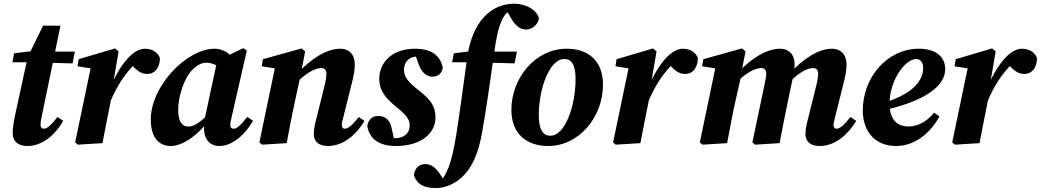

<svg xmlns="http://www.w3.org/2000/svg" viewBox="-20 -756 5497 1014"><path d="M45.6 -427.3H165.1L170 -426.7L363 -421L375.5 -483.6H172.8V-488.7L54.3 -474.6L45.6 -427.3ZM124.1 15.1C209.3 15.1 275.3 -50.4 314.2 -117.6L283.7 -138C250.6 -95.8 229.2 -76.1 211.5 -76.1C201.7 -76.1 194 -83.3 194 -96.9C194 -106.9 196.3 -120.7 200.1 -139.9L299.4 -620.5H207.6L126.4 -455L60.9 -153.3C53.7 -119.4 46.9 -82.4 46.9 -53C46.9 -8.3 77.2 15.1 124.1 15.1Z M564.8 -224.2C596.6 -297.7 636.2 -365.9 705.6 -431.5V-437.5L657.8 -432.4L672.6 -416.1C703.2 -382.9 724.8 -365.5 757.3 -365.5C801 -365.5 824.3 -402.1 824.6 -449.4C812.7 -482.1 780.6 -498.7 745.4 -498.7C676 -498.7 602.4 -398.4 556.2 -276.1H545.4L564.8 -224.2ZM376.8 -3.6 391.1 8 521.1 0C534.8 -72.4 549 -142.9 563.3 -214.3L581 -304L576.6 -309.7L606.4 -484.4L587.6 -500.2L395.4 -443.4L389.3 -405.9L515.7 -386L462.6 -415L376.8 -3.6Z M881.3 15.1C949.4 15.1 1029.1 -46.7 1089.1 -127H1092.8L1086.6 -159.8C1044 -115.5 1007.6 -87.5 975.9 -87.5C942 -87.5 920.9 -112.9 920.9 -176.1C920.9 -246.9 953.2 -348.4 999.7 -391.2C1024.3 -414.6 1047.6 -424.9 1069.6 -424.9C1096.5 -424.9 1123.3 -413.2 1146.9 -396.5L1214.7 -446.1C1186.5 -479.2 1153.4 -498.7 1113.9 -498.7C966.3 -498.7 776.3 -302.6 776.3 -124.3C776.3 -21.3 826.9 15.1 881.3 15.1ZM1138.7 15.1C1213.6 15.1 1280.9 -55.3 1316.3 -118.3L1285.8 -138.7C1255.1 -99.3 1232.9 -76.1 1214.3 -76.1C1202.8 -76.1 1196.1 -83.3 1196.1 -96.6C1196.1 -106.9 1199.1 -120.7 1203.6 -139.3L1283.6 -489L1264.9 -501.6L1133.7 -438.3L1127.4 -436.6L1056.1 -105.1L1060.2 -103.6C1058.2 -92.9 1057.3 -85.5 1057.3 -75.8C1058.8 -17.2 1090.9 15.1 1138.7 15.1Z M1364.1 8 1494.1 0C1507.8 -72.4 1520.5 -142.9 1536.3 -214.3L1565.3 -349L1568 -360.9L1591.5 -484.4L1572.8 -500.2L1368.4 -443.4L1362.3 -405.9L1488.7 -386L1435.6 -415L1349.8 -3.6L1364.1 8ZM1711.3 15.1C1796.8 15.1 1866.1 -50.7 1905.1 -117.6L1874.6 -138C1842.9 -96.6 1817.8 -76.1 1800.7 -76.1C1790.9 -76.1 1785.3 -83.1 1785.3 -96.3C1785.3 -106.3 1788.9 -119.9 1793.7 -139.3L1840.9 -328.2C1848.9 -359.7 1853.6 -388.4 1853.6 -415.4C1853.6 -471.4 1820.8 -498.7 1777.4 -498.7C1707.1 -498.7 1625.4 -449.1 1549.8 -367.2H1543.8L1549.8 -323C1601.6 -374 1646.1 -396.6 1677.7 -396.6C1693.2 -396.6 1704.1 -387.1 1704.1 -365.7C1704.1 -349.3 1699 -322 1691 -290.9L1653.7 -141.1C1645.8 -110.8 1637 -78.1 1637 -48.6C1637 -8.3 1663.9 15.1 1711.3 15.1Z M2069.3 15.1C2209.7 15.1 2279.9 -55.3 2279.9 -136.2C2279.9 -194.2 2254.6 -229.2 2193.9 -277C2141.2 -318.3 2113.4 -346.5 2113.4 -387.1C2113.4 -422 2134.4 -457.6 2186.9 -457.6C2202.9 -457.6 2217.2 -457 2231.5 -456.2L2169.7 -476.4L2192.7 -412.6C2208.5 -369.7 2236.5 -351.2 2263.1 -351.2C2296.1 -351.2 2315.1 -371 2318.3 -399.3C2305.4 -460 2262.6 -498.7 2171.3 -498.7C2050.3 -498.7 1983 -425.3 1983 -340.1C1983 -274.3 2018.8 -235.8 2074.6 -189.9C2124.4 -150.4 2143.9 -124.4 2143.9 -93.8C2143.9 -54 2115.7 -26 2065.4 -26C2044.1 -26 2025 -26.6 2002.6 -28.6L2064.5 -7.4L2048.2 -80C2038.4 -125.9 2012.1 -143.4 1977.3 -143.4C1944.1 -143.4 1925.3 -123.1 1919.6 -91C1930.1 -22.4 1983.5 15.1 2069.3 15.1Z M2283.1 237.1C2331.6 237.1 2388.2 213.6 2429.2 170.2C2477.3 120.2 2506.2 49.8 2524.3 -46.5C2550.4 -188.2 2570.9 -347.7 2594.1 -505.3C2613.3 -636 2639.1 -684.3 2683.5 -708.8V-720.1H2650.7V-708.1L2683.2 -652.9C2704.1 -620 2727.9 -600 2759.3 -600C2789.2 -600 2822.1 -625.1 2826.2 -659.8C2814.6 -704.7 2756.9 -736.4 2695.3 -736.4C2573.7 -736.4 2473.8 -642 2447.4 -452.5C2428.4 -315.5 2410.7 -179.1 2390.1 -47.2C2378.3 23.9 2367 80.6 2348.9 128.3C2336.4 160.6 2322.8 182.4 2308.1 201.2V205H2327.4V201.2L2304.5 164.4C2281.8 131.6 2260.1 110.5 2226.1 110.5C2190.4 110.5 2170.4 135.5 2165.7 169.4C2182.6 217.4 2217.3 237.1 2283.1 237.1ZM2367.6 -427.3H2483.6L2697.5 -421.3L2710.3 -483.6H2491.9V-488.7L2377 -474.6L2367.6 -427.3Z M2874.6 15.1C3040.7 15.1 3164.6 -141.1 3164.6 -308C3164.6 -439.6 3082.2 -498.7 2973.2 -498.7C2806.1 -498.7 2680.7 -343 2680.7 -175.9C2680.7 -44.7 2766.1 15.1 2874.6 15.1ZM2886.6 -39.2C2852.1 -39.2 2825.4 -64.3 2825.4 -149.2C2825.4 -284.6 2880.8 -444.4 2960.1 -444.4C2995.4 -444.4 3019.8 -418.9 3019.8 -338.1C3019.8 -198.4 2965.3 -39.2 2886.6 -39.2Z M3405.8 -224.2C3437.6 -297.7 3477.2 -365.9 3546.6 -431.5V-437.5L3498.8 -432.4L3513.6 -416.1C3544.2 -382.9 3565.8 -365.5 3598.3 -365.5C3642 -365.5 3665.3 -402.1 3665.6 -449.4C3653.7 -482.1 3621.6 -498.7 3586.4 -498.7C3517 -498.7 3443.4 -398.4 3397.2 -276.1H3386.4L3405.8 -224.2ZM3217.8 -3.6 3232.1 8 3362.1 0C3375.8 -72.4 3390 -142.9 3404.3 -214.3L3422 -304L3417.6 -309.7L3447.4 -484.4L3428.6 -500.2L3236.4 -443.4L3230.3 -405.9L3356.7 -386L3303.6 -415L3217.8 -3.6Z M3690.1 8 3820.1 0C3833.8 -72.4 3846.5 -142.9 3862.3 -214.3L3894 -355.1L3891.8 -355L3917.5 -484.4L3898.8 -500.2L3694.4 -443.4L3688.3 -405.9L3814.7 -386L3761.6 -415L3675.8 -3.6L3690.1 8ZM3967.8 8 4097.3 0C4111 -72.4 4124.7 -142.9 4139.7 -214.3L4169 -354.3L4167.4 -356.6C4172.1 -378.3 4176.4 -392.1 4176.4 -415.4C4176.4 -471.4 4143.7 -498.7 4099.8 -498.7C4029.9 -498.7 3948.5 -449.1 3872.9 -368.6H3866.5L3873 -324.4C3924.7 -374.7 3969 -396.6 4001.3 -396.6C4015.4 -396.6 4026.7 -387.1 4026.7 -367.3C4026.7 -351.3 4021.2 -328.2 4016.1 -301.9L3953.5 -3.6L3967.8 8ZM4308.4 15.1C4394.4 15.1 4461.4 -50.1 4501.9 -117.6L4471.4 -138C4438.6 -95.8 4415.4 -76.1 4397.8 -76.1C4388.2 -76.1 4382.1 -83.1 4382.1 -96.3C4382.1 -106.3 4385.9 -119.9 4390.8 -139.3L4437.9 -328.2C4445.9 -359.7 4450.6 -388.4 4450.6 -415.4C4450.6 -471.4 4417.9 -498.7 4374.4 -498.7C4304.7 -498.7 4225 -449.1 4149.7 -367.4H4143.3L4149.7 -323C4200.9 -373.7 4243.5 -396.6 4274.4 -396.6C4290.3 -396.6 4300.9 -387.1 4300.9 -365.7C4300.9 -349.3 4295.7 -322 4287.7 -290.9L4250.4 -141.1C4242.6 -110.8 4233.7 -78.1 4233.7 -48.6C4233.7 -8.3 4260.6 15.1 4308.4 15.1Z M4711.6 15.1C4820 15.1 4900 -63.8 4941.3 -141.1L4913.3 -161.2C4882 -122.2 4836.3 -88.2 4777.6 -88.2C4715.5 -88.2 4677.9 -127.2 4677.9 -209C4677.9 -333.4 4761.4 -444.3 4818.5 -444.3C4839.4 -444.3 4855.6 -428 4855.6 -395.3C4855.6 -332.6 4800.9 -251.4 4616.8 -204.9L4619.4 -167.6C4858.5 -216.4 4972 -299.2 4972 -391C4972 -455.7 4922.4 -498.7 4833.4 -498.7C4664 -498.7 4536.6 -346.2 4536.6 -173C4536.6 -55.7 4607.4 15.1 4711.6 15.1Z M5196.8 -224.2C5228.6 -297.7 5268.2 -365.9 5337.6 -431.5V-437.5L5289.8 -432.4L5304.6 -416.1C5335.2 -382.9 5356.8 -365.5 5389.3 -365.5C5433 -365.5 5456.3 -402.1 5456.6 -449.4C5444.7 -482.1 5412.6 -498.7 5377.4 -498.7C5308 -498.7 5234.4 -398.4 5188.2 -276.1H5177.4L5196.8 -224.2ZM5008.8 -3.6 5023.1 8 5153.1 0C5166.8 -72.4 5181 -142.9 5195.3 -214.3L5213 -304L5208.6 -309.7L5238.4 -484.4L5219.6 -500.2L5027.4 -443.4L5021.3 -405.9L5147.7 -386L5094.6 -415L5008.8 -3.6Z"/></svg>

Font: Source Serif 4 Variable
Style: Italic
Weight: 400
Italic angle: -12°
Designer: Frank Grießhammer
Foundry: Adobe Systems Incorporated
Version: Version 4.004;hotconv 1.0.116;makeotfexe 2.5.65601